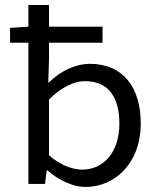

<svg xmlns="http://www.w3.org/2000/svg" viewBox="-20 -732 640 764"><path d="M320 12C436 12 540 -81 540 -241C540 -385 469 -478 338 -478C281 -478 219 -449 175 -404H172L175 -495V-562H388V-626H175V-712H93V-626L20 -621V-562H93V0H159L166 -54H169C215 -13 273 12 320 12ZM307 -57C272 -57 221 -73 175 -114V-336C225 -386 275 -409 318 -409C415 -409 455 -341 455 -240C455 -126 392 -57 307 -57Z"/></svg>

Font: Hasklig
Style: Regular
Weight: 400
Monospace: yes
Designer: Paul D. Hunt, Teo Tuominen
Foundry: Adobe Systems Incorporated
Version: Version 2.030;PS 1.0;hotconv 16.6.51;makeotf.lib2.5.65220